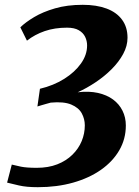

<svg xmlns="http://www.w3.org/2000/svg" viewBox="-20 -768 576 798"><path d="M137 10Q89.5 10 58.8 2.8Q28 -4.5 9.5 -9L29 -84Q44 -80 67.5 -75.2Q91 -70.5 132.5 -70.5Q181 -70.5 218 -85Q255 -99.5 280.8 -124.8Q306.5 -150 319.5 -181.5Q332.5 -213 332.5 -247Q332.5 -273.5 319.8 -297Q307 -320.5 276 -333.5Q245 -346.5 191 -341.5Q181.5 -339 171.8 -336.2Q162 -333.5 153 -330.8Q144 -328 135.5 -325.5L146 -399Q202.5 -412.5 246.8 -440.2Q291 -468 316.5 -504Q342 -540 342 -579Q342 -598 333.8 -615Q325.5 -632 307.2 -642.5Q289 -653 258.5 -653Q207.5 -653 166 -638.8Q124.5 -624.5 92 -599L64.5 -654.5Q86 -675.5 122 -697Q158 -718.5 208.5 -733.2Q259 -748 324 -748Q381 -748 422.8 -732.5Q464.5 -717 487.2 -686.2Q510 -655.5 510 -611Q510 -577 492 -543.8Q474 -510.5 444 -480.5Q414 -450.5 377.2 -426Q340.5 -401.5 303 -384.5Q350 -390 387 -381.8Q424 -373.5 449.8 -354.5Q475.5 -335.5 489.2 -307.8Q503 -280 503 -246.5Q503 -190.5 476 -143.8Q449 -97 400 -62.5Q351 -28 284 -9Q217 10 137 10Z"/></svg>

Font: Merriweather 28pt Black
Style: Italic
Weight: 900
Italic angle: -7.8°
Version: Version 2.101